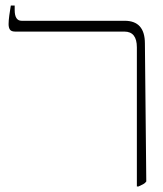

<svg xmlns="http://www.w3.org/2000/svg" viewBox="-20 -667 587 693"><path d="M474 6V-496Q474 -553 429 -553H35Q21 -553 16 -560Q11 -567 11 -580Q11 -592 13.5 -611Q16 -630 19 -647H33V-631Q33 -592 58 -592H430Q503 -592 503 -510L508 -12Q504 -6 496.5 -2Q489 2 480 6Z"/></svg>

Font: Noto Serif Hebrew ExtraCondensed ExtraLight
Style: Regular
Weight: 200
Width: 2
Designer: Monotype Design Team
Foundry: Monotype Imaging Inc.
Version: Version 2.004; ttfautohint (v1.8.4.7-5d5b)